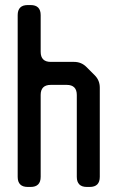

<svg xmlns="http://www.w3.org/2000/svg" viewBox="-20 -730 465 760"><path d="M90 10H101Q141 10 141 -30V-354Q141 -394 181 -394H244Q284 -394 284 -354V-30Q284 10 324 10H335Q375 10 375 -30V-383Q375 -412 355 -432L322 -465Q302 -485 273 -485H181Q141 -485 141 -525V-670Q141 -710 101 -710H90Q50 -710 50 -670V-30Q50 10 90 10Z"/></svg>

Font: WDXL Lubrifont JP N
Style: Regular
Weight: 400
Designer: [WDXL Lubrifont] Copyright 2020-2022 (c) NightFurySL2001, Skr-ZERO; [ZCOOL QingKe HuangYou] Copyright 2018-2022 (c) The 
Version: Version 2.001;hotconv 1.1.1;makeotfexe 2.6.0